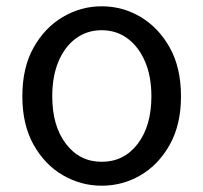

<svg xmlns="http://www.w3.org/2000/svg" viewBox="-20 -577 646 610"><path d="M303 13Q237 13 179.5 -20.5Q122 -54 86.5 -117.5Q51 -181 51 -271Q51 -362 86.5 -425.5Q122 -489 179.5 -523Q237 -557 303 -557Q370 -557 427 -523Q484 -489 519.5 -425.5Q555 -362 555 -271Q555 -181 519.5 -117.5Q484 -54 427 -20.5Q370 13 303 13ZM303 -63Q374 -63 417.5 -120Q461 -177 461 -271Q461 -334 441 -381Q421 -428 385.5 -454.5Q350 -481 303 -481Q256 -481 220.5 -454.5Q185 -428 165.5 -381Q146 -334 146 -271Q146 -177 189.5 -120Q233 -63 303 -63Z"/></svg>

Font: Chiron Sans HK TT
Style: Regular
Weight: 400
Designer: Ryoko NISHIZUKA 西塚涼子 (kana, bopomofo & ideographs); Paul D. Hunt (Latin, Greek & Cyrillic); Sandoll Communications 산돌커뮤니
Foundry: Adobe
Version: Version 2.022;hotconv 1.0.109;makeotfexe 2.5.65596